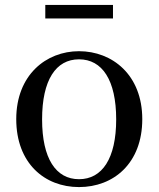

<svg xmlns="http://www.w3.org/2000/svg" viewBox="-20 -745 644 780"><path d="M301 15C441 15 558 -81 558 -261C558 -441 436 -537 301 -537C167 -537 46 -440 46 -261C46 -82 161 15 301 15ZM301 -17C207 -17 151 -101 151 -260C151 -420 207 -504 301 -504C395 -504 452 -420 452 -260C452 -101 395 -17 301 -17ZM164 -670H439V-725H164Z"/></svg>

Font: Source Han Serif SC Medium
Style: Regular
Weight: 500
Designer: Ryoko NISHIZUKA 西塚涼子 (kana & ideographs); Frank Grießhammer (Latin, Greek & Cyrillic); Wenlong ZHANG 张文龙 (bopomofo); San
Foundry: Adobe
Version: Version 2.003;hotconv 1.1.1;makeotfexe 2.6.0